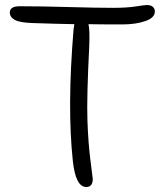

<svg xmlns="http://www.w3.org/2000/svg" viewBox="-20 -708 655 764"><path d="M323.2 36.1Q281.2 36.1 270 -65.9Q246.6 -281.7 272.9 -592.8Q275.4 -607.9 275.9 -611.8Q214.8 -612.8 111.8 -616.2Q58.6 -617.7 38.8 -628.9Q19 -640.1 19 -658.2Q19 -683.1 58.1 -683.1Q144.5 -683.1 255.6 -679.9Q366.7 -676.8 430.2 -676.8Q484.4 -676.8 520.3 -682.4Q556.2 -688 564 -688Q580.1 -688 588.1 -680.9Q596.2 -673.8 596.2 -662.1Q596.2 -637.2 557.9 -624Q519.5 -610.8 466.8 -610.8Q371.1 -610.8 332 -611.8Q337.9 -589.8 335 -521Q324.7 -320.3 327.9 -228.8Q331.1 -137.2 340.1 -68.4Q349.1 0.5 349.1 3.9Q349.1 36.1 323.2 36.1Z"/></svg>

Font: Shantell Sans Bouncy
Style: Regular
Weight: 300
Designer: Stephen Nixon, Anya Danilova, Shantell Martin
Foundry: Arrow Type
Version: Version 1.006;[9816181b4]